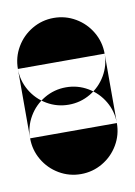

<svg xmlns="http://www.w3.org/2000/svg" viewBox="-53 -238 306 436"><g transform="rotate(-10 100.0 -20.0)"><path d="M0 -100H200V60H0ZM100 -200Q73 -200 50 -186.5Q27 -173 13.5 -150Q0 -127 0 -100Q0 -73 13.5 -50Q27 -27 50 -13.5Q73 0 100 0Q127 0 150 -13.5Q173 -27 186.5 -50Q200 -73 200 -100Q200 -127 186.5 -150Q173 -173 150 -186.5Q127 -200 100 -200ZM100 -40Q73 -40 50 -26.5Q27 -13 13.5 10Q0 33 0 60Q0 87 13.5 110Q27 133 50 146.5Q73 160 100 160Q127 160 150 146.5Q173 133 186.5 110Q200 87 200 60Q200 33 186.5 10Q173 -13 150 -26.5Q127 -40 100 -40Z"/></g></svg>

Font: Wavefont ExtraBold
Style: Regular
Weight: 800
Monospace: yes
Version: Version 3.005;gftools[0.9.33]